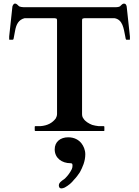

<svg xmlns="http://www.w3.org/2000/svg" viewBox="-20 -728 773 1067"><path d="M173 -23V-4C173 -3 173 -2 174 -2C175 0 176 0 177 0H556C558 0 559 0 560 -2V-23C560 -24 560 -24 559 -26C558 -26 557 -27 556 -27H528C515 -28 504 -31 492 -34C473.7 -41.3 452.7 -53.7 444 -69C438 -76 436 -85 436 -95V-614C436 -627.2 440.5 -624.6 450 -627H616C662.2 -619.3 667.2 -570.1 676 -526C677.5 -521.4 677.6 -507 683 -507H699C701 -507 702 -508 702 -509V-525L684 -692C681.9 -700.5 679.1 -708 669 -708C660.8 -708 655.1 -700.2 650 -696C646.9 -689.7 631.9 -688 623 -688H111C100.1 -688 96.6 -689.9 88 -692C80.5 -695.8 74.6 -708 64 -708C59 -708 56 -706 54 -702C51 -699 50 -695 49 -692L31 -525V-509C31 -508 32 -507 34 -507H50C52 -508 53 -508 54 -509C56 -511 56.9 -522.7 58 -526L64 -558C70.3 -592.9 83.6 -618.7 117 -627H283C292.6 -624.6 297 -627.2 297 -614V-95C297 -86 294 -77 290 -70C271.7 -45.6 245.1 -30.1 205 -27H177C173.5 -27 173 -24.5 173 -23ZM284 102C284 150.6 323.8 179 372 179C377 179 380 180 382 184C382 186 383 189 383 192C383 199 382 205 379 212C369 232 356.8 248.2 342 263C335.2 269.8 327 273 320 280C315.1 283.3 307 292.5 307 301C307 310.7 310 319 322 319C327 319 333 317 340 314C361.1 301.9 376.3 290 392 270C404 258 414 244 424 229C438.4 202 454 169.1 454 129C454 105.3 444.2 83.4 433 69C418.2 50 393.9 35 359 35C315.8 35 284 59.8 284 102Z"/></svg>

Font: fbb
Style: Bold
Weight: 400
Designer: David J. Perry, Michael Sharpe
Version: Version 1.045